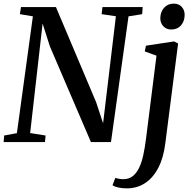

<svg xmlns="http://www.w3.org/2000/svg" viewBox="-23 -782 1052 1057"><path d="M-3 0 0 -36 70 -49 158 -692 86.5 -704 92.5 -743H285L506 -220L544.5 -103.5L615 -692.5L536.5 -704L541 -743H762.5L759.5 -704L684.5 -692L588 0H477.5L251.5 -527L211.5 -652.5L143 -49.5L228 -36L224.5 0ZM887 7.5Q877 88 847.8 143.2Q818.5 198.5 774.5 226.8Q730.5 255 675 255Q650 255 628.2 250.2Q606.5 245.5 596.5 237.5L612 197Q619 200 631.8 202.2Q644.5 204.5 655 204.5Q686.5 204.5 707.8 187.8Q729 171 743.2 141Q757.5 111 766.2 70Q775 29 781 -19.5L838.5 -475.5L774 -499L780.5 -530.5L935.5 -554L957.5 -542.5ZM919.5 -619.5Q893 -619.5 876 -637.8Q859 -656 859.5 -683.5Q860.5 -717.5 880.8 -739.8Q901 -762 933.5 -762Q961.5 -762 977.5 -744.2Q993.5 -726.5 993.5 -700.5Q993.5 -665.5 973.5 -642.5Q953.5 -619.5 919.5 -619.5Z"/></svg>

Font: Merriweather 48pt Medium
Style: Italic
Weight: 500
Italic angle: -7.8°
Version: Version 2.101